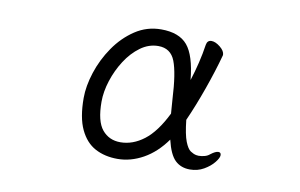

<svg xmlns="http://www.w3.org/2000/svg" viewBox="-59 -592 1119 716"><g transform="rotate(10 500.0 -234.0)"><path d="M603 -87Q566 -35 518.5 -8.5Q471 18 421 18Q373 18 336.5 -1.5Q300 -21 279 -65.5Q258 -110 258 -184Q258 -229 275 -281.5Q292 -334 324 -380.5Q356 -427 400.5 -456.5Q445 -486 499 -486Q567 -486 598.5 -448.5Q630 -411 639 -319Q650 -353 658.5 -388.5Q667 -424 672 -458Q675 -476 691 -476Q706 -476 724 -461.5Q742 -447 742 -432Q742 -431 741.5 -430Q741 -429 741 -428Q725 -369 700 -298.5Q675 -228 649 -170Q655 -115 665 -89.5Q675 -64 686.5 -56.5Q698 -49 708 -47Q710 -47 712.5 -46.5Q715 -46 717 -46Q728 -46 739.5 -49Q751 -52 759 -59Q777 -73 788 -73Q798 -73 798 -62Q798 -52 784 -34.5Q770 -17 746.5 -3.5Q723 10 694 10Q660 10 638 -11Q616 -32 603 -87ZM589 -183Q588 -196 587 -209.5Q586 -223 585 -237Q580 -335 563 -379Q546 -423 499 -423Q463 -423 431.5 -400Q400 -377 376.5 -340.5Q353 -304 339.5 -262Q326 -220 326 -182Q326 -108 352 -76.5Q378 -45 421 -45Q468 -45 510.5 -77.5Q553 -110 589 -183Z"/></g></svg>

Font: Moon Stars Kai T
Style: Regular
Weight: 400
Designer: GuiWonder
Version: Version 1.101